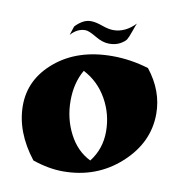

<svg xmlns="http://www.w3.org/2000/svg" viewBox="-80 -760 817 857"><g transform="rotate(10 329.0 -331.5)"><path d="M123 -3Q34 -117 34 -237Q34 -357 134 -440Q234 -523 390 -523Q473 -523 555 -498Q627 -407 627 -303Q627 -172 520 -75Q413 22 261 22Q196 22 123 -3ZM275 -436Q240 -376 240 -295Q240 -214 275.5 -145.5Q311 -77 373 -47Q420 -107 420 -186Q420 -265 381.5 -333Q343 -401 275 -436ZM251 -616Q214 -616 185 -583L198 -623Q210 -637 228.5 -648.5Q247 -660 268.5 -660Q290 -660 320.5 -649Q351 -638 373 -638Q427 -638 472 -685Q468 -677 458 -648Q448 -619 441.5 -608.5Q435 -598 414.5 -586.5Q394 -575 364.5 -575Q335 -575 301 -595.5Q267 -616 251 -616Z"/></g></svg>

Font: Ruslan Display
Style: Regular
Weight: 400
Version: Version 1.001